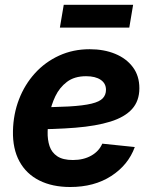

<svg xmlns="http://www.w3.org/2000/svg" viewBox="-20 -749 623 781"><path d="M265.6 11.7Q192.9 11.7 139.9 -14.9Q86.9 -41.5 59.1 -92.5Q31.2 -143.6 32.7 -216.3Q34.2 -285.2 57.4 -345.2Q80.6 -405.3 122.3 -451.2Q164.1 -497.1 220.7 -522.9Q277.3 -548.8 344.7 -548.8Q402.8 -548.8 448.5 -530Q494.1 -511.2 520.5 -475.8Q546.9 -440.4 546.9 -390.1Q546.9 -338.4 517.1 -305.4Q487.3 -272.5 429.2 -254.4Q371.1 -236.3 286.4 -229.5Q201.7 -222.7 91.8 -222.7L106.9 -312.5Q200.2 -312.5 259.8 -315.9Q319.3 -319.3 352.3 -327.4Q385.3 -335.4 398.2 -349.4Q411.1 -363.3 411.1 -383.8Q411.1 -409.7 389.6 -424.3Q368.2 -439 330.1 -439Q282.7 -439 252.4 -416Q222.2 -393.1 205.3 -357.9Q188.5 -322.8 181.4 -283.9Q174.3 -245.1 173.8 -212.9Q172.9 -180.7 181.6 -154.5Q190.4 -128.4 213.1 -113.3Q235.8 -98.1 276.4 -98.1Q319.8 -98.1 351.3 -116Q382.8 -133.8 396 -164.6L528.3 -150.9Q501.5 -77.6 432.4 -33Q363.3 11.7 265.6 11.7ZM521.5 -729.5 505.9 -636.7H223.6L239.3 -729.5Z"/></svg>

Font: Inter 18pt
Style: Bold Italic
Weight: 700
Italic angle: -9.3988°
Designer: Rasmus Andersson
Foundry: rsms
Version: Version 4.001;git-66647c0bb